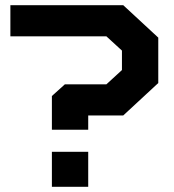

<svg xmlns="http://www.w3.org/2000/svg" viewBox="-20 -720 670 740"><path d="M390 -395 450 -450V-525L390 -580H20V-700H455L590 -575V-400L455 -275H320V-220H180V-350L230 -395ZM320 0H180V-135H320Z"/></svg>

Font: Squares Bold
Style: Regular
Weight: 400
Designer: Typetype
Foundry: Typetype
Version: Version 001.000